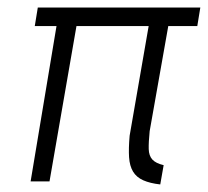

<svg xmlns="http://www.w3.org/2000/svg" viewBox="-20 -480 550 508"><path d="M134 -438 61 0H111L187 -438ZM80 -460 72 -411H502L510 -460ZM378 -438 323 -121Q320 -87 321.5 -64Q323 -41 332 -26Q341 -11 359 -3Q377 5 404 8L413 -43Q392 -48 383 -58Q374 -68 373.5 -85.5Q373 -103 376 -133L430 -438Z"/></svg>

Font: Jost Light
Style: Italic
Weight: 300
Italic angle: -5°
Version: Version 3.710